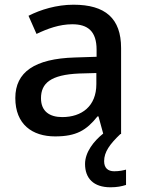

<svg xmlns="http://www.w3.org/2000/svg" viewBox="-20 -620 614 815"><path d="M422 64C422 25 446 -8 491 -51H494V-416C494 -542 427 -600 292 -600C220 -600 152 -579 101 -553L135 -476C181 -498 232 -517 287 -517C352 -517 390 -488 390 -409V-379L298 -376C127 -371 45 -314 45 -204C45 -92 117 -41 214 -41C304 -41 347 -67 394 -126H398L418 -53C378 -21 341 26 341 76C341 137 377 175 449 175C477 175 496 171 515 165V100C504 103 487 107 465 107C438 107 422 93 422 64ZM317 -308 389 -310V-263C389 -169 327 -123 244 -123C191 -123 154 -147 154 -203C154 -266 194 -303 317 -308Z"/></svg>

Font: Noto Sans Tamil UI Medium
Style: Regular
Weight: 500
Designer: Jelle Bosma - Monotype Design Team
Foundry: Monotype Imaging Inc.
Version: Version 2.004